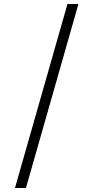

<svg xmlns="http://www.w3.org/2000/svg" viewBox="-20 -812 468 962"><path d="M318 -792 55 130H110L373 -792Z"/></svg>

Font: Noto Sans Bengali Light
Style: Regular
Weight: 300
Designer: Jelle Bosma - Monotype Design Team
Foundry: Monotype Imaging Inc.
Version: Version 2.003